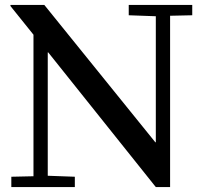

<svg xmlns="http://www.w3.org/2000/svg" viewBox="-20 -760 807 780"><path d="M23 -740H160L611 -182H613V-694L503 -698V-740H761V-698L671 -696V0H613L176 -547H174V-46L284 -42V0H26V-42L116 -44V-619L22 -736Z"/></svg>

Font: Minipax
Style: Regular
Weight: 400
Designer: Raphaël Ronot
Foundry: Velvetyne Type Foundry
Version: Version 1.000